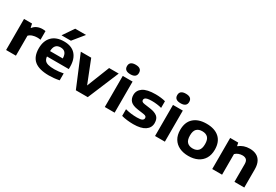

<svg xmlns="http://www.w3.org/2000/svg" viewBox="58 -1862 4210 2926"><g transform="rotate(30 2163.0 -399.0)"><path d="M70 0V-547H211L224.5 -481.5H232.5Q259 -517.5 301.5 -536Q344 -554.5 394 -554.5Q408 -554.5 421.2 -553.2Q434.5 -552 446 -550V-397.5Q431.5 -400.5 415 -401.5Q398.5 -402.5 384 -402.5Q347.5 -402.5 307.5 -390Q267.5 -377.5 243 -351V0Z M827 10.5Q654 10.5 571 -58Q488 -126.5 488 -272Q488 -405 562.2 -480.2Q636.5 -555.5 774 -555.5Q906 -555.5 974.5 -479.2Q1043 -403 1043 -266.5V-226H659Q662 -186 681 -161Q700 -136 741.5 -124.5Q783 -113 853.5 -113Q888.5 -113 929 -117.5Q969.5 -122 1008.5 -130V-8Q959 2 913.8 6.2Q868.5 10.5 827 10.5ZM771 -450.5Q717 -450.5 688.8 -419.2Q660.5 -388 658.5 -320.5H882.5Q881 -387 853.2 -418.8Q825.5 -450.5 771 -450.5ZM689.5 -616.5 820 -808H1010.5L854.5 -616.5Z M1297.5 0 1069 -547H1252L1409.5 -149L1567 -547H1736L1507 0Z M1807 0V-547H1980V0ZM1893.5 -626Q1788 -626 1788 -709.5Q1788 -793.5 1893.5 -793.5Q1999 -793.5 1999 -709.5Q1999 -626 1893.5 -626Z M2312 10.5Q2256 10.5 2202.2 4Q2148.5 -2.5 2104 -15V-132.5Q2200 -106 2310.5 -106Q2374.5 -106 2399.2 -120Q2424 -134 2424 -159Q2424 -177.5 2412.8 -188Q2401.5 -198.5 2368.5 -203.5L2261 -218.5Q2167.5 -232 2129.5 -272.2Q2091.5 -312.5 2091.5 -377.5Q2091.5 -458 2161.5 -506.8Q2231.5 -555.5 2384.5 -555.5Q2430 -555.5 2476.2 -550Q2522.5 -544.5 2557 -534.5V-417Q2521 -427.5 2475.5 -433.2Q2430 -439 2386 -439Q2332 -439 2304 -431.8Q2276 -424.5 2265.5 -412Q2255 -399.5 2255 -385Q2255 -368.5 2266 -357.2Q2277 -346 2310 -341L2417.5 -326Q2500.5 -314.5 2544.2 -279.2Q2588 -244 2588 -167Q2588 -84.5 2517.8 -37Q2447.5 10.5 2312 10.5Z M2691 0V-547H2864V0ZM2777.5 -626Q2672 -626 2672 -709.5Q2672 -793.5 2777.5 -793.5Q2883 -793.5 2883 -709.5Q2883 -626 2777.5 -626Z M3280.5 10.5Q3189 10.5 3120.5 -22.2Q3052 -55 3014 -118.2Q2976 -181.5 2976 -273.5Q2976 -410.5 3056.8 -483Q3137.5 -555.5 3280.5 -555.5Q3424 -555.5 3504.5 -483.5Q3585 -411.5 3585 -273.5Q3585 -182.5 3547 -119Q3509 -55.5 3440.5 -22.5Q3372 10.5 3280.5 10.5ZM3280.5 -121.5Q3343.5 -121.5 3378.5 -157.2Q3413.5 -193 3413.5 -273Q3413.5 -354 3378.5 -388.8Q3343.5 -423.5 3280.5 -423.5Q3217.5 -423.5 3182.5 -388.8Q3147.5 -354 3147.5 -274Q3147.5 -193.5 3182.5 -157.5Q3217.5 -121.5 3280.5 -121.5Z M3697.5 0V-547H3839L3850 -493.5H3858Q3931.5 -555.5 4042.5 -555.5Q4107 -555.5 4156.2 -531.2Q4205.5 -507 4233.5 -454.5Q4261.5 -402 4261.5 -317.5V0H4088.5V-309Q4088.5 -366 4063.8 -388.5Q4039 -411 3994 -411Q3960.5 -411 3927.2 -399Q3894 -387 3870.5 -362.5V0Z"/></g></svg>

Font: Encode Sans Expanded Expanded
Style: Bold
Weight: 700
Width: 7
Designer: Multiple Designers
Foundry: Impallari Type
Version: Version 3.000; ttfautohint (v1.8.3) -l 8 -r 50 -G 200 -x 14 